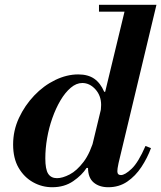

<svg xmlns="http://www.w3.org/2000/svg" viewBox="-20 -774 676 805"><path d="M434 11Q396 11 372.5 -9Q349 -29 349 -71Q349 -84 352 -100.5Q355 -117 364 -153L509 -754H636L477 -90Q474 -77 473 -68.5Q472 -60 472 -56Q472 -40 487 -40Q504 -40 532 -66.5Q560 -93 590 -162L613 -153Q598 -112 573 -74Q548 -36 513.5 -12.5Q479 11 434 11ZM199 11Q156 11 118.5 -10Q81 -31 58 -70.5Q35 -110 35 -168Q35 -227 59.5 -279.5Q84 -332 123.5 -373.5Q163 -415 211.5 -438.5Q260 -462 308 -462Q349 -462 375 -444Q401 -426 417 -389H424L401 -298Q402 -309 403 -317Q404 -325 404 -334Q404 -373 380 -399.5Q356 -426 325 -426Q300 -426 276.5 -406Q253 -386 233.5 -353Q214 -320 199.5 -279Q185 -238 177.5 -194.5Q170 -151 170 -110Q170 -64 182 -45.5Q194 -27 219 -27Q242 -27 272 -42.5Q302 -58 330.5 -95.5Q359 -133 377 -199L350 -70H343Q324 -40 287 -14.5Q250 11 199 11ZM395 -725V-754H590V-725Z"/></svg>

Font: Libre Bodoni SemiBold
Style: Italic
Weight: 600
Italic angle: -13°
Version: Version 2.003